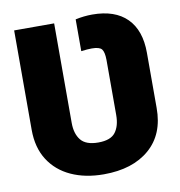

<svg xmlns="http://www.w3.org/2000/svg" viewBox="-83 -813 844 900"><g transform="rotate(-10 339.0 -363.5)"><path d="M339.8 9.8Q251.5 9.8 184.3 -21Q117.2 -51.8 79.6 -110.8Q42 -169.9 42 -253.9V-727.5H232.4V-253.9Q232.4 -202.1 256.6 -171.9Q280.8 -141.6 339.8 -141.6Q398.9 -141.6 421.6 -171.9Q444.3 -202.1 444.3 -253.9V-516.6Q443.8 -554.2 432.9 -567.6Q421.9 -581.1 385.7 -581.1Q374.5 -581.1 362.3 -580.1Q350.1 -579.1 335 -577.1V-728.5Q376 -737.3 415 -737.3Q522.9 -737.3 579.8 -680.4Q636.7 -623.5 636.7 -516.6V-253.9Q637.2 -128.4 557.1 -59.3Q477.1 9.8 339.8 9.8Z"/></g></svg>

Font: Inter Display Black
Style: Regular
Weight: 900
Designer: Rasmus Andersson
Foundry: rsms
Version: Version 4.000;git-a52131595